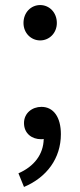

<svg xmlns="http://www.w3.org/2000/svg" viewBox="-20 -550 318 760"><path d="M139 -390C175 -390 205 -419 205 -459C205 -501 175 -530 139 -530C103 -530 73 -501 73 -459C73 -419 103 -390 139 -390ZM75 190C165 152 221 77 221 -19C221 -86 192 -127 144 -127C107 -127 75 -102 75 -63C75 -21 107 1 142 1C146 1 149 1 153 0C152 61 115 109 53 136Z"/></svg>

Font: Noto Sans CJK KR Regular
Style: Regular
Weight: 400
Designer: Ryoko NISHIZUKA (kana & ideographs); Paul D. Hunt (Latin, Greek & Cyrillic); Wenlong ZHANG (bopomofo); Sandoll Communica
Foundry: Adobe Systems Incorporated
Version: Version 1.004;PS 1.004;hotconv 1.0.82;makeotf.lib2.5.63406